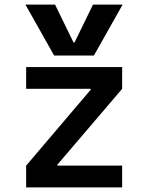

<svg xmlns="http://www.w3.org/2000/svg" viewBox="-20 -810 640 830"><path d="M93 0V-94L372 -422V-426H93V-520H508V-426L228 -98V-94H508V0ZM90 -790 214 -570H386L510 -790H382L302 -626H298L218 -790Z"/></svg>

Font: M PLUS Code Latin 60 Medium
Style: Regular
Weight: 500
Width: 7
Monospace: yes
Designer: Coji Morishita
Foundry: UNDERFOREST DESIGN
Version: Version 1.005; ttfautohint (v1.8.3)